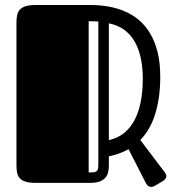

<svg xmlns="http://www.w3.org/2000/svg" viewBox="-20 -721 686 757"><path d="M486.8 -132.8Q468.3 -122.6 449 -115.7Q429.7 -108.9 409.2 -104.5V-67.9Q409.2 -52.2 405.8 -39.8Q402.3 -27.3 393.8 -18.6Q385.3 -9.8 371.3 -4.9Q357.4 0 336.4 0H120.1Q96.7 0 82 -4.4Q67.4 -8.8 59.1 -17.1Q50.8 -25.4 47.9 -38.1Q44.9 -50.8 44.9 -67.9V-632.8Q44.9 -649.9 47.9 -662.6Q50.8 -675.3 59.1 -683.8Q67.4 -692.4 82 -696.8Q96.7 -701.2 120.1 -701.2H337.9Q373 -701.2 407 -695.3Q440.9 -689.5 471.4 -676.5Q502 -663.6 527.6 -642.1Q553.2 -620.6 572 -589.1Q590.8 -557.6 601.3 -515.6Q611.8 -473.6 611.8 -418.9Q611.8 -372.1 606 -334Q600.1 -295.9 589.8 -265.1Q579.6 -234.4 565.2 -210.7Q550.8 -187 533.2 -168.9L630.9 -40Q635.7 -33.2 635.7 -26.9Q635.7 -19.5 630.6 -14.2Q625.5 -8.8 619.6 -5.4L590.3 11.7Q586.9 13.7 583.3 14.9Q579.6 16.1 575.7 16.1Q570.3 16.1 564.9 12.7Q559.6 9.3 555.2 1ZM543 -410.2Q543 -454.1 535.2 -491.2Q527.3 -528.3 511.2 -556.6Q495.1 -585 469.7 -603.5Q444.3 -622.1 409.2 -628.9V-168.5Q444.3 -176.3 469.7 -197Q495.1 -217.8 511.2 -249Q527.3 -280.3 535.2 -321Q543 -361.8 543 -410.2ZM367.7 -636.2Q357.9 -636.7 347.4 -637Q336.9 -637.2 329.6 -637.2V-41Q341.3 -41 348.6 -41.7Q356 -42.5 360.4 -45.7Q364.7 -48.8 366.2 -54.9Q367.7 -61 367.7 -72.3Z"/></svg>

Font: Fascinate Inline
Style: Regular
Weight: 900
Designer: Astigmatic (AOETI)
Foundry: Astigmatic (AOETI)
Version: Version 1.000